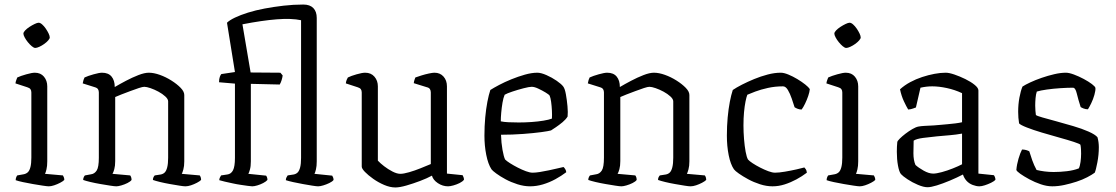

<svg xmlns="http://www.w3.org/2000/svg" viewBox="-20 -820 4911 845"><path d="M195 0Q188 0 168 -3Q148 -6 125 -10Q102 -14 81 -18.5Q60 -23 49 -27Q49 -34 51.5 -40Q54 -46 56 -48L84 -53Q95 -55 102.5 -62Q110 -69 114 -85Q118 -101 118 -126V-413Q118 -422 114 -427.5Q110 -433 100 -436L48 -453Q49 -461 52 -468.5Q55 -476 56 -479Q71 -486 96 -493Q121 -500 133 -500Q159 -500 173.5 -482.5Q188 -465 188 -440V-110Q188 -89 184.5 -74.5Q181 -60 178 -55L257 -48Q259 -44 261 -39.5Q263 -35 263 -28Q257 -22 244.5 -15.5Q232 -9 218.5 -4.5Q205 0 195 0ZM135 -609Q129 -609 120 -616.5Q111 -624 102.5 -634.5Q94 -645 88.5 -655.5Q83 -666 83 -672Q83 -678 90.5 -686Q98 -694 109.5 -701.5Q121 -709 132.5 -714.5Q144 -720 150 -720Q157 -720 165.5 -712.5Q174 -705 181.5 -694Q189 -683 194 -672.5Q199 -662 199 -655Q199 -650 192 -642Q185 -634 174.5 -626.5Q164 -619 153 -614Q142 -609 135 -609Z M492 0Q484 0 465 -3Q446 -6 422.5 -10Q399 -14 378 -19Q357 -24 346 -28Q346 -35 349 -41Q352 -47 354 -48L381 -53Q396 -55 405.5 -69.5Q415 -84 415 -126V-413Q415 -421 411.5 -427Q408 -433 398 -436L344 -453Q346 -463 347.5 -468Q349 -473 352 -479Q367 -486 392 -493Q417 -500 429 -500Q457 -500 471 -483Q485 -466 485 -437Q507 -450 534.5 -464.5Q562 -479 589 -489.5Q616 -500 635 -500Q657 -500 683.5 -490.5Q710 -481 734.5 -465.5Q759 -450 775 -433.5Q791 -417 791 -402V-110Q791 -89 787 -74.5Q783 -60 780 -55L859 -48Q862 -44 863.5 -39Q865 -34 865 -28Q859 -22 846.5 -15.5Q834 -9 820.5 -4.5Q807 0 796 0Q788 0 769.5 -3Q751 -6 728 -10Q705 -14 684.5 -19Q664 -24 653 -28Q653 -35 655.5 -40Q658 -45 661 -48L687 -52Q698 -54 705 -61Q712 -68 716 -84Q720 -100 720 -126V-374Q720 -384 707.5 -395.5Q695 -407 677.5 -416.5Q660 -426 642.5 -432Q625 -438 615 -438Q608 -438 591 -432.5Q574 -427 553 -419Q532 -411 513.5 -404Q495 -397 487 -393V-111Q487 -90 483 -75.5Q479 -61 475 -55L553 -48Q556 -44 557.5 -39Q559 -34 559 -28Q554 -21 541 -14.5Q528 -8 514 -4Q500 0 492 0Z M1090 0Q1084 0 1070.5 -2Q1057 -4 1039.5 -6.5Q1022 -9 1004 -13Q986 -17 970 -20.5Q954 -24 945 -27Q945 -33 948 -39Q951 -45 953 -48L980 -52Q997 -54 1005.5 -70.5Q1014 -87 1014 -125V-452L944 -458Q944 -473 947.5 -482Q951 -491 954 -494L1014 -503L979 -720Q990 -731 1014 -742.5Q1038 -754 1071.5 -764.5Q1105 -775 1145 -782.5Q1185 -790 1228 -795Q1271 -800 1315 -800Q1344 -800 1359 -784.5Q1374 -769 1374 -741V-110Q1374 -89 1370.5 -74.5Q1367 -60 1364 -55L1442 -47Q1444 -44 1446 -39Q1448 -34 1448 -28Q1443 -21 1429.5 -14.5Q1416 -8 1402.5 -4Q1389 0 1380 0Q1373 0 1354 -3Q1335 -6 1313 -10Q1291 -14 1270.5 -18.5Q1250 -23 1238 -27Q1238 -34 1241 -39.5Q1244 -45 1246 -48L1272 -52Q1283 -54 1290 -61Q1297 -68 1301 -83.5Q1305 -99 1305 -125V-731Q1263 -740 1198.5 -735Q1134 -730 1047 -713L1083 -501L1214 -500L1224 -488Q1223 -479 1219.5 -467.5Q1216 -456 1211 -448L1084 -451V-110Q1084 -88 1080 -74Q1076 -60 1073 -55L1151 -47Q1153 -45 1155 -40Q1157 -35 1157 -28Q1151 -21 1138.5 -14.5Q1126 -8 1112.5 -4Q1099 0 1090 0Z M1720 5Q1697 5 1671 -6Q1645 -17 1622.5 -33Q1600 -49 1586 -63.5Q1572 -78 1572 -87V-413Q1572 -422 1568 -427.5Q1564 -433 1554 -436L1502 -453Q1503 -462 1506 -469Q1509 -476 1511 -479Q1525 -486 1549.5 -493Q1574 -500 1587 -500Q1613 -500 1628 -482.5Q1643 -465 1643 -440V-113Q1653 -102 1670.5 -88.5Q1688 -75 1707.5 -65Q1727 -55 1742 -55Q1756 -55 1780.5 -62Q1805 -69 1831 -79.5Q1857 -90 1876 -98V-413Q1876 -422 1872 -428Q1868 -434 1859 -436L1801 -454Q1802 -463 1804.5 -469.5Q1807 -476 1808 -479Q1819 -483 1835 -488Q1851 -493 1867.5 -496.5Q1884 -500 1892 -500Q1917 -500 1932 -483Q1947 -466 1947 -440V-56L2016 -49Q2018 -45 2020 -40Q2022 -35 2022 -29Q2016 -21 2003 -14.5Q1990 -8 1975.5 -4Q1961 0 1952 0Q1928 0 1907 -14Q1886 -28 1881 -47Q1859 -35 1828.5 -23.5Q1798 -12 1768.5 -3.5Q1739 5 1720 5Z M2313 0Q2286 0 2257.5 -9Q2229 -18 2205 -31Q2181 -44 2164 -56.5Q2147 -69 2143 -75Q2128 -98 2120 -138.5Q2112 -179 2112 -223Q2112 -265 2115.5 -303Q2119 -341 2125 -372Q2131 -403 2138 -424Q2152 -433 2176.5 -446Q2201 -459 2230.5 -471Q2260 -483 2290 -491.5Q2320 -500 2345 -500Q2361 -500 2385 -489.5Q2409 -479 2430 -464.5Q2451 -450 2459 -439Q2466 -430 2470.5 -405Q2475 -380 2477.5 -352.5Q2480 -325 2478 -307Q2470 -294 2455.5 -282Q2441 -270 2427 -260.5Q2413 -251 2405 -246Q2395 -243 2362 -238.5Q2329 -234 2282 -230.5Q2235 -227 2185 -227Q2186 -191 2191.5 -160.5Q2197 -130 2203 -118Q2210 -111 2225 -101.5Q2240 -92 2258.5 -82.5Q2277 -73 2294.5 -66.5Q2312 -60 2324 -60Q2337 -60 2356 -63Q2375 -66 2396 -70.5Q2417 -75 2434 -79Q2451 -83 2460 -85Q2464 -82 2468 -75Q2472 -68 2472 -62Q2451 -46 2424.5 -31.5Q2398 -17 2369.5 -8.5Q2341 0 2313 0ZM2263 -281Q2291 -281 2319.5 -283Q2348 -285 2372 -289Q2396 -293 2409 -298Q2410 -313 2409 -333.5Q2408 -354 2405.5 -372Q2403 -390 2399 -399Q2396 -404 2381 -413Q2366 -422 2349 -430Q2332 -438 2320 -438Q2309 -438 2284 -431.5Q2259 -425 2235 -417Q2211 -409 2201 -403Q2195 -389 2191.5 -368Q2188 -347 2186 -325Q2184 -303 2184 -286Q2197 -283 2218.5 -282Q2240 -281 2263 -281Z M2715 0Q2707 0 2688 -3Q2669 -6 2645.5 -10Q2622 -14 2601 -19Q2580 -24 2569 -28Q2569 -35 2572 -41Q2575 -47 2577 -48L2604 -53Q2619 -55 2628.5 -69.5Q2638 -84 2638 -126V-413Q2638 -421 2634.5 -427Q2631 -433 2621 -436L2567 -453Q2569 -463 2570.5 -468Q2572 -473 2575 -479Q2590 -486 2615 -493Q2640 -500 2652 -500Q2680 -500 2694 -483Q2708 -466 2708 -437Q2730 -450 2757.5 -464.5Q2785 -479 2812 -489.5Q2839 -500 2858 -500Q2880 -500 2906.5 -490.5Q2933 -481 2957.5 -465.5Q2982 -450 2998 -433.5Q3014 -417 3014 -402V-110Q3014 -89 3010 -74.5Q3006 -60 3003 -55L3082 -48Q3085 -44 3086.5 -39Q3088 -34 3088 -28Q3082 -22 3069.5 -15.5Q3057 -9 3043.5 -4.5Q3030 0 3019 0Q3011 0 2992.5 -3Q2974 -6 2951 -10Q2928 -14 2907.5 -19Q2887 -24 2876 -28Q2876 -35 2878.5 -40Q2881 -45 2884 -48L2910 -52Q2921 -54 2928 -61Q2935 -68 2939 -84Q2943 -100 2943 -126V-374Q2943 -384 2930.5 -395.5Q2918 -407 2900.5 -416.5Q2883 -426 2865.5 -432Q2848 -438 2838 -438Q2831 -438 2814 -432.5Q2797 -427 2776 -419Q2755 -411 2736.5 -404Q2718 -397 2710 -393V-111Q2710 -90 2706 -75.5Q2702 -61 2698 -55L2776 -48Q2779 -44 2780.5 -39Q2782 -34 2782 -28Q2777 -21 2764 -14.5Q2751 -8 2737 -4Q2723 0 2715 0Z M3380 0Q3353 0 3325 -9Q3297 -18 3273 -31Q3249 -44 3232 -56Q3215 -68 3210 -75Q3195 -97 3187 -137Q3179 -177 3179 -223Q3179 -265 3182.5 -303Q3186 -341 3192 -372Q3198 -403 3205 -424Q3221 -435 3245.5 -447.5Q3270 -460 3299 -472Q3328 -484 3358.5 -492Q3389 -500 3416 -500Q3430 -500 3449.5 -492Q3469 -484 3489 -472Q3509 -460 3524 -448Q3539 -436 3544 -428Q3543 -415 3537 -397.5Q3531 -380 3523 -363.5Q3515 -347 3508 -338Q3499 -338 3491 -341Q3483 -344 3477 -348Q3472 -364 3464.5 -386Q3457 -408 3447.5 -424Q3438 -440 3426 -440Q3391 -440 3359.5 -433Q3328 -426 3304 -417Q3280 -408 3269 -403Q3265 -393 3261 -373Q3257 -353 3254.5 -326.5Q3252 -300 3252 -268Q3252 -239 3254.5 -208Q3257 -177 3261.5 -152.5Q3266 -128 3272 -118Q3278 -111 3292.5 -101.5Q3307 -92 3325.5 -82.5Q3344 -73 3361.5 -66.5Q3379 -60 3391 -60Q3408 -60 3434.5 -64.5Q3461 -69 3485.5 -74.5Q3510 -80 3520 -83Q3523 -80 3526.5 -75Q3530 -70 3531 -60Q3510 -44 3485 -30.5Q3460 -17 3433.5 -8.5Q3407 0 3380 0Z M3764 0Q3757 0 3737 -3Q3717 -6 3694 -10Q3671 -14 3650 -18.5Q3629 -23 3618 -27Q3618 -34 3620.5 -40Q3623 -46 3625 -48L3653 -53Q3664 -55 3671.5 -62Q3679 -69 3683 -85Q3687 -101 3687 -126V-413Q3687 -422 3683 -427.5Q3679 -433 3669 -436L3617 -453Q3618 -461 3621 -468.5Q3624 -476 3625 -479Q3640 -486 3665 -493Q3690 -500 3702 -500Q3728 -500 3742.5 -482.5Q3757 -465 3757 -440V-110Q3757 -89 3753.5 -74.5Q3750 -60 3747 -55L3826 -48Q3828 -44 3830 -39.5Q3832 -35 3832 -28Q3826 -22 3813.5 -15.5Q3801 -9 3787.5 -4.5Q3774 0 3764 0ZM3704 -609Q3698 -609 3689 -616.5Q3680 -624 3671.5 -634.5Q3663 -645 3657.5 -655.5Q3652 -666 3652 -672Q3652 -678 3659.5 -686Q3667 -694 3678.5 -701.5Q3690 -709 3701.5 -714.5Q3713 -720 3719 -720Q3726 -720 3734.5 -712.5Q3743 -705 3750.5 -694Q3758 -683 3763 -672.5Q3768 -662 3768 -655Q3768 -650 3761 -642Q3754 -634 3743.5 -626.5Q3733 -619 3722 -614Q3711 -609 3704 -609Z M4062 4Q4045 4 4020 -6.5Q3995 -17 3974 -31Q3953 -45 3945 -54Q3937 -64 3932 -91.5Q3927 -119 3927 -152Q3927 -164 3927.5 -174.5Q3928 -185 3929 -195Q3930 -200 3940 -210Q3950 -220 3965 -231.5Q3980 -243 3995.5 -252Q4011 -261 4022 -263Q4032 -265 4049.5 -266Q4067 -267 4089 -268Q4103 -269 4119 -270.5Q4135 -272 4152 -273.5Q4169 -275 4185 -277Q4201 -279 4214 -282V-410Q4182 -425 4147 -432.5Q4112 -440 4083 -440Q4070 -440 4057 -438.5Q4044 -437 4031 -434L4011 -347Q4007 -346 3998.5 -342.5Q3990 -339 3977 -338Q3969 -351 3958 -374.5Q3947 -398 3941 -427Q3961 -445 3986 -458.5Q4011 -472 4038.5 -481Q4066 -490 4092.5 -495Q4119 -500 4142 -500Q4157 -500 4180.5 -492Q4204 -484 4228.5 -472Q4253 -460 4269.5 -446.5Q4286 -433 4286 -422V-56L4354 -49Q4356 -47 4358.5 -41Q4361 -35 4361 -29Q4355 -22 4341.5 -15.5Q4328 -9 4314 -4.5Q4300 0 4290 0Q4277 0 4261 -6Q4245 -12 4234 -24Q4223 -36 4218 -52Q4191 -38 4160 -25Q4129 -12 4103 -4Q4077 4 4062 4ZM4087 -56Q4101 -56 4125 -62.5Q4149 -69 4174 -79Q4199 -89 4214 -97V-232Q4186 -227 4161 -225Q4136 -223 4104 -220Q4072 -217 4042.5 -213Q4013 -209 4001 -201Q4000 -176 4000 -145.5Q4000 -115 4009 -94Q4022 -82 4045 -69Q4068 -56 4087 -56Z M4611 0Q4587 0 4560.5 -9Q4534 -18 4510 -31Q4486 -44 4470.5 -55Q4455 -66 4453 -72Q4455 -96 4462.5 -121.5Q4470 -147 4478 -162Q4488 -162 4496.5 -159.5Q4505 -157 4510 -154Q4515 -137 4523 -114.5Q4531 -92 4542 -72Q4558 -68 4577.5 -65.5Q4597 -63 4617 -63Q4645 -63 4675 -66.5Q4705 -70 4728 -79Q4733 -89 4735.5 -107.5Q4738 -126 4738 -144Q4738 -152 4737.5 -162.5Q4737 -173 4735 -183Q4732 -187 4706 -195.5Q4680 -204 4642 -214.5Q4604 -225 4565.5 -236.5Q4527 -248 4499 -259Q4471 -270 4465 -277Q4463 -289 4462 -302Q4461 -315 4461 -328Q4461 -361 4466.5 -390.5Q4472 -420 4480 -439Q4492 -447 4514.5 -457.5Q4537 -468 4564.5 -477.5Q4592 -487 4620 -493.5Q4648 -500 4671 -500Q4685 -500 4706.5 -492Q4728 -484 4749.5 -472.5Q4771 -461 4785.5 -450Q4800 -439 4801 -433Q4802 -422 4796.5 -402.5Q4791 -383 4782.5 -365.5Q4774 -348 4768 -339Q4758 -339 4749 -342.5Q4740 -346 4736 -349Q4725 -383 4719 -408.5Q4713 -434 4702 -434Q4679 -434 4647.5 -432Q4616 -430 4587.5 -426Q4559 -422 4543 -417Q4539 -405 4537.5 -388Q4536 -371 4536 -355Q4536 -343 4537 -332Q4538 -321 4539 -314Q4543 -310 4568 -303Q4593 -296 4629.5 -286Q4666 -276 4703.5 -265Q4741 -254 4770.5 -241Q4800 -228 4810 -216Q4813 -206 4814.5 -194.5Q4816 -183 4816 -172Q4816 -139 4809.5 -105Q4803 -71 4798 -60Q4786 -51 4765 -40Q4744 -29 4718 -20.5Q4692 -12 4664.5 -6Q4637 0 4611 0Z"/></svg>

Font: Texturina Medium 12pt ExtraLight
Style: Regular
Weight: 250
Version: Version 1.002